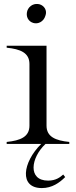

<svg xmlns="http://www.w3.org/2000/svg" viewBox="-20 -733 387 978"><path d="M14 -10V0H190C94 95 77 225 193 225C245 225 283 198 312 169L302 156C287 169 266 187 225 187C121 187 136 71 212 0H333V-10C263 -17 217 -36 217 -93V-500H14V-490C84 -483 130 -464 130 -407V-93C130 -36 84 -17 14 -10ZM211 -652C222 -680 205 -704 182 -711C157 -718 129 -706 119 -678C110 -648 125 -623 150 -616C173 -609 202 -622 211 -652Z"/></svg>

Font: Sprat
Style: Regular
Weight: 400
Designer: Ethan Nakache
Foundry: Collletttivo
Version: Version 2.000;Glyphs 3.2 (3217)